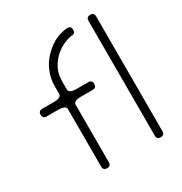

<svg xmlns="http://www.w3.org/2000/svg" viewBox="-152 -754 825 869"><g transform="rotate(-30 260.0 -320.0)"><path d="M460 -320.3Q460 -294.9 460 -238.3Q460 -205.1 460 -160.2Q460 -40 460 -19.5Q460 0 440.4 0Q419.9 0 419.9 -19.5Q419.9 -40 419.9 -160.2Q419.9 -280.3 419.9 -320.3Q419.9 -359.4 419.9 -479.5Q419.9 -599.6 419.9 -620.1Q419.9 -639.6 440.4 -639.6Q460 -639.6 460 -620.1Q460 -599.6 460 -479.5Q460 -360.4 460 -320.3ZM139.6 -320.3Q139.6 -339.8 99.6 -339.8Q59.6 -339.8 40 -339.8Q19.5 -339.8 19.5 -360.4Q19.5 -379.9 40 -379.9Q59.6 -379.9 99.6 -379.9Q139.6 -379.9 139.6 -400.4Q139.6 -413.1 139.6 -419.9Q139.6 -426.8 139.6 -440.4Q139.6 -480.5 155.3 -516.6Q169.9 -552.7 199.2 -581.1Q231.4 -613.3 265.6 -627Q299.8 -639.6 320.3 -639.6Q339.8 -639.6 339.8 -620.1Q339.8 -599.6 320.3 -599.6Q307.6 -599.6 279.3 -587.9Q252 -576.2 226.6 -552.7Q202.1 -527.3 191.4 -502Q179.7 -475.6 179.7 -440.4Q179.7 -426.8 179.7 -419.9Q179.7 -413.1 179.7 -400.4Q179.7 -379.9 219.7 -379.9Q259.8 -379.9 280.3 -379.9Q299.8 -379.9 299.8 -360.4Q299.8 -339.8 280.3 -339.8Q259.8 -339.8 219.7 -339.8Q179.7 -339.8 179.7 -320.3Q179.7 -280.3 179.7 -160.2Q179.7 -40 179.7 -19.5Q179.7 0 160.2 0Q139.6 0 139.6 -19.5Q139.6 -40 139.6 -160.2Q139.6 -280.3 139.6 -320.3Z"/></g></svg>

Font: Demofont
Style: Regular
Weight: 400
Version: Version 1.0